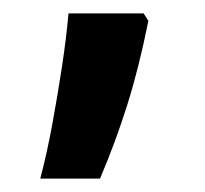

<svg xmlns="http://www.w3.org/2000/svg" viewBox="-20 -135 306 286"><path d="M194 -115 201 -104Q187 -34 169.5 21.5Q152 77 129 131H40Q50 93 58 49.5Q66 6 72.5 -37Q79 -80 82 -115Z"/></svg>

Font: Noto Sans Tamil ExtraCondensed SemiBold
Style: Regular
Weight: 600
Width: 2
Designer: Jelle Bosma - Monotype Design Team
Foundry: Monotype Imaging Inc.
Version: Version 2.004; ttfautohint (v1.8.4.7-5d5b)